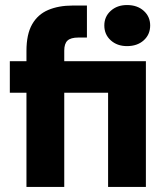

<svg xmlns="http://www.w3.org/2000/svg" viewBox="-20 -742 665 762"><path d="M85 0V-374H19V-499H85V-540Q85 -606 107.5 -645.5Q130 -685 171.5 -702.5Q213 -720 268 -720H325V-593H291Q261 -593 248 -581Q235 -569 235 -541V-499H559V0H409V-374H235V0ZM484 -559Q445 -559 419.5 -582Q394 -605 394 -641Q394 -676 419.5 -699Q445 -722 484 -722Q525 -722 550.5 -699Q576 -676 576 -641Q576 -605 550.5 -582Q525 -559 484 -559Z"/></svg>

Font: DM Sans 20pt Black
Style: Regular
Weight: 900
Version: Version 4.004;gftools[0.9.30]